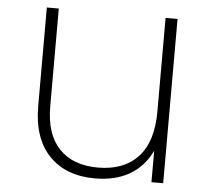

<svg xmlns="http://www.w3.org/2000/svg" viewBox="-51 -755 897 815"><g transform="rotate(5 397.5 -347.5)"><path d="M673 -700V0H623V-134Q590 -65 529 -30Q468 5 383 5Q258 5 187 -69Q116 -143 116 -281V-700H167V-283Q167 -165 225.5 -103.5Q284 -42 391 -42Q501 -42 561.5 -107Q622 -172 622 -301V-700Z"/></g></svg>

Font: Montserrat Alternates Light
Style: Regular
Weight: 300
Designer: Julieta Ulanovsky
Foundry: Julieta Ulanovsky
Version: Version 7.200